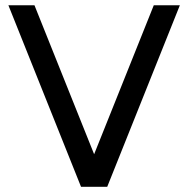

<svg xmlns="http://www.w3.org/2000/svg" viewBox="-20 -717 722 737"><path d="M291 0 12.2 -696.8H112.3L341.3 -125L570.3 -696.8H670.4L391.6 0Z"/></svg>

Font: Basically A Sans Serif Medium
Style: Regular
Weight: 500
Designer: Hyung-Suk Kim
Foundry: Mental Design
Version: 1.000